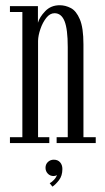

<svg xmlns="http://www.w3.org/2000/svg" viewBox="-20 -547 401 734"><path d="M18 0V-22.5H65.5V-501H18V-523.5H125V-460Q131 -481.5 152.8 -504.2Q174.5 -527 208.5 -527Q230 -527 250.8 -516.2Q271.5 -505.5 285.2 -473.2Q299 -441 299 -377.5V-22.5H346V0H196.5V-22.5H239V-367Q239 -435.5 226.8 -466Q214.5 -496.5 188.5 -496.5Q171 -496.5 157 -478.8Q143 -461 134.5 -436.2Q126 -411.5 125.5 -391V-22.5H168.5V0ZM180.5 166.5 170 153.5Q178 149.5 186.8 140Q195.5 130.5 197.5 122Q192.5 126 185 126Q171.5 126 162.8 116.8Q154 107.5 154 94.5Q154 81 163.2 72.2Q172.5 63.5 185.5 63.5Q201 63.5 209.8 73.5Q218.5 83.5 218.5 99Q218.5 125 205.5 141.8Q192.5 158.5 180.5 166.5Z"/></svg>

Font: Imbue 50pt Light
Style: Regular
Weight: 300
Designer: Tyler Finck
Foundry: Etcetera Type Company
Version: Version 1.102; ttfautohint (v1.8.3)